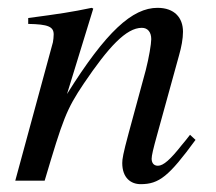

<svg xmlns="http://www.w3.org/2000/svg" viewBox="-20 -461 551 490"><path d="M465 -117C458 -108 451 -99 444 -91C415 -54 397 -38 383 -38C371 -38 367 -47 367 -56C367 -64 371 -81 381 -117L437 -320C443 -341 447 -362 447 -380C447 -416 425 -441 382 -441C318 -441 251 -381 151 -221L218 -439L214 -441C161 -430 134 -426 52 -415V-400C103 -399 117 -393 117 -373C117 -367 116 -358 115 -353L19 0H94C141 -158 149 -181 194 -248C257 -341 302 -390 342 -390C357 -390 366 -379 366 -361C366 -349 360 -313 352 -282L308 -120C294 -68 292 -55 292 -45C292 -7 314 9 339 9C386 9 411 -11 479 -104Z"/></svg>

Font: XITS
Style: Italic
Weight: 400
Italic angle: -16.33°
Designer: MicroPress Inc., with final additions and corrections provided by Coen Hoffman, Elsevier (retired)
Version: Version 1.107